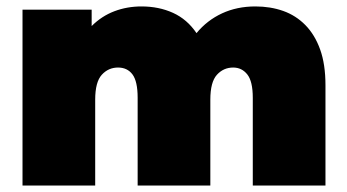

<svg xmlns="http://www.w3.org/2000/svg" viewBox="-20 -577 1080 597"><path d="M774 -557Q821 -557 860.5 -543Q900 -529 929.5 -499Q959 -469 975.5 -423Q992 -377 992 -312V0H766V-273Q766 -324 749 -345.5Q732 -367 705 -367Q675 -367 654.5 -344.5Q634 -322 634 -267V0H408V-273Q408 -324 392 -345.5Q376 -367 347 -367Q317 -367 296.5 -344.5Q276 -322 276 -267V0H50V-547H265V-496Q296 -527 335.5 -542Q375 -557 420 -557Q474 -557 518 -537Q562 -517 591 -474Q624 -514 670.5 -535.5Q717 -557 774 -557Z"/></svg>

Font: Montserrat-Alt1 Black
Style: Regular
Weight: 900
Designer: Differentunic
Foundry: Differentunic
Version: Version 7.222